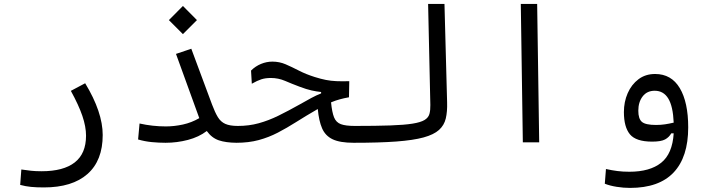

<svg xmlns="http://www.w3.org/2000/svg" viewBox="-20 -713 3556 962"><path d="M199.7 226.1Q162.6 226.1 135.3 223.4Q107.9 220.7 81.1 213.4L86.9 136.2Q114.3 140.1 136 142.6Q157.7 145 188.5 145Q297.9 145 354.5 100.8Q411.1 56.6 411.1 -33.2Q411.1 -78.1 392.6 -132.6Q374 -187 335 -257.8L406.7 -295.9Q494.6 -150.9 494.6 -36.6Q494.6 91.3 418.5 158.7Q342.3 226.1 199.7 226.1Z M809.6 2.4Q775.9 2.4 740.5 -1Q705.1 -4.4 671.9 -14.2L679.2 -94.2Q744.1 -79.6 811 -79.6Q853 -79.6 896.5 -89.1Q939.9 -98.6 978.5 -121.1L861.8 -442.9L938.5 -468.8L1042.5 -189Q1057.1 -149.9 1071.5 -126.2Q1085.9 -102.5 1108.9 -92.3Q1131.8 -82 1171.9 -82Q1190.4 -82 1198.2 -74.7Q1206.1 -67.4 1206.1 -43.9Q1206.1 -16.1 1194.8 -6.8Q1183.6 2.4 1166 2.4Q1111.3 2 1076.2 -10Q1041 -22 1016.1 -56.6Q976.6 -26.4 921.6 -12Q866.7 2.4 809.6 2.4ZM896.5 -542 826.2 -612.3 896.5 -683.1 966.8 -612.3Z M1752 2.4Q1683.6 2.4 1646.7 -15.1Q1609.9 -32.7 1593.8 -70.1Q1577.6 -107.4 1572.3 -166.5Q1570.3 -165.5 1568.4 -164.6Q1511.7 -131.8 1464.4 -101.8Q1417 -71.8 1371.8 -48.3Q1326.7 -24.9 1276.4 -11.2Q1226.1 2.4 1163.6 2.4Q1151.9 2.4 1144.8 -7.3Q1137.7 -17.1 1137.7 -41Q1137.7 -82 1171.9 -82Q1227.5 -82 1276.4 -95.5Q1325.2 -108.9 1375 -133.3Q1424.8 -157.7 1482.9 -190.4Q1515.6 -209 1540 -222.2Q1564.5 -235.4 1588.9 -245.1V-252Q1565.9 -254.4 1541.3 -259.8Q1516.6 -265.1 1480.5 -278.8Q1441.4 -293.5 1408 -307.9Q1374.5 -322.3 1336.9 -322.3Q1310.1 -322.3 1289.6 -315.7Q1269 -309.1 1241.7 -293.5L1237.8 -359.4Q1259.8 -381.3 1287.8 -392.8Q1315.9 -404.3 1344.7 -404.3Q1379.9 -404.3 1411.1 -390.9Q1442.4 -377.4 1477.3 -359.4Q1512.2 -341.3 1557.1 -327.1Q1587.9 -317.4 1613 -312.5Q1638.2 -307.6 1665.5 -306.4Q1692.9 -305.2 1730 -306.2L1728.5 -225.6Q1703.6 -221.2 1682.4 -215.3Q1661.1 -209.5 1638.7 -200.2Q1643.6 -150.4 1653.8 -125Q1664.1 -99.6 1688 -90.8Q1711.9 -82 1757.8 -82Q1776.4 -82 1784.7 -76.2Q1793 -70.3 1793 -51.3Q1793 -19 1781.2 -8.3Q1769.5 2.4 1752 2.4Z M1752 2.4Q1724.1 2.4 1724.1 -41Q1724.1 -64.9 1733.6 -73.5Q1743.2 -82 1757.8 -82Q1865.7 -82 1935.8 -84.5Q2005.9 -86.9 2046.9 -93.5Q2087.9 -100.1 2107.2 -111.8Q2126.5 -123.5 2131.6 -142.1Q2136.7 -160.6 2136.2 -187L2125 -693.4H2207L2220.2 -200.2Q2221.7 -153.8 2213.6 -119.6Q2205.6 -85.4 2179.7 -62Q2153.8 -38.6 2102.3 -24.4Q2050.8 -10.3 1965.3 -3.9Q1879.9 2.4 1752 2.4Z M2599.6 0 2589.4 -693.4H2671.4L2681.6 0Z M3136.7 228.5Q3104 228.5 3070.1 223.1Q3036.1 217.8 3010.3 207.5L3016.1 133.8Q3046.4 140.6 3073.7 144Q3101.1 147.5 3133.3 147.5Q3236.3 147.5 3292.7 102.5Q3349.1 57.6 3355.5 -44.9H3343.3Q3332.5 -25.4 3312.3 -14.4Q3292 -3.4 3247.6 -3.4Q3166.5 -3.4 3136.2 -40Q3106 -76.7 3106 -151.4Q3106 -202.6 3125 -246.1Q3144 -289.6 3179 -315.9Q3213.9 -342.3 3262.2 -342.3Q3343.8 -342.3 3386 -271.5Q3428.2 -200.7 3428.2 -74.7Q3428.2 73.7 3355.2 151.1Q3282.2 228.5 3136.7 228.5ZM3355.5 -98.6Q3352.1 -180.2 3328.4 -219.2Q3304.7 -258.3 3260.3 -258.3Q3221.7 -258.3 3200 -230Q3178.2 -201.7 3178.2 -158.2Q3178.2 -117.7 3196.3 -102.3Q3214.4 -86.9 3267.1 -86.9Q3291 -86.9 3312 -90.1Q3333 -93.3 3355.5 -98.6Z"/></svg>

Font: Cascadia Code PL SemiLight
Style: Regular
Weight: 350
Monospace: yes
Designer: Aaron Bell
Foundry: Saja Typeworks
Version: Version 2404.023; ttfautohint (v1.8.4)